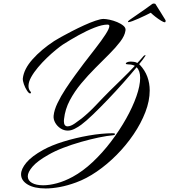

<svg xmlns="http://www.w3.org/2000/svg" viewBox="-20 -724 956 1085"><path d="M238 341Q173 341 136 318.5Q99 296 99 261Q99 231 129 195Q159 159 224 123Q271 97 339 76Q407 55 481 42Q555 29 619 29Q630 29 630 34Q630 38 622 40Q586 43 538 53Q490 63 437.5 78Q385 93 337 111.5Q289 130 253 151Q191 186 164 217.5Q137 249 137 272Q137 296 160.5 309.5Q184 323 224 323Q259 323 302 311.5Q345 300 391 275Q448 244 503.5 192Q559 140 607.5 76Q656 12 693 -54Q730 -120 751 -180Q772 -240 772 -284Q772 -324 752 -344Q720 -305 677.5 -257Q635 -209 590 -162Q545 -115 505.5 -77Q466 -39 439 -19Q423 -7 402.5 3.5Q382 14 363 14Q341 14 322 1.5Q303 -11 292 -30.5Q281 -50 283 -70Q286 -102 305 -141.5Q324 -181 351 -222Q378 -263 405.5 -300.5Q433 -338 454 -366Q487 -409 520.5 -452Q554 -495 576 -529Q598 -563 598 -577Q598 -585 587 -585Q558 -585 514.5 -568Q471 -551 424 -525Q377 -499 335 -472Q320 -462 295.5 -442Q271 -422 244.5 -396.5Q218 -371 194.5 -343Q171 -315 156 -288Q141 -261 141 -238Q141 -219 152 -207Q155 -204 155 -201Q155 -196 150 -196Q143 -196 132.5 -212Q122 -228 115 -248Q108 -268 109 -281Q115 -334 164 -389Q213 -444 286 -492Q298 -500 325 -515Q352 -530 386 -547.5Q420 -565 455 -581Q490 -597 519.5 -607Q549 -617 565 -617Q578 -617 599.5 -612.5Q621 -608 642.5 -599Q664 -590 678 -578Q692 -566 689 -551Q685 -522 659.5 -488.5Q634 -455 597 -418Q560 -381 518.5 -339.5Q477 -298 439 -252.5Q401 -207 374.5 -157Q348 -107 342 -52Q342 -49 341.5 -46Q341 -43 341 -40Q341 -10 362 -10Q379 -10 403 -26.5Q427 -43 442 -55Q485 -90 523 -130.5Q561 -171 600 -210Q635 -245 671.5 -280Q708 -315 742 -352Q726 -360 706 -360Q691 -360 691 -365Q691 -369 699 -372.5Q707 -376 720 -376Q727 -376 737.5 -374.5Q748 -373 756 -368Q765 -378 774.5 -388Q784 -398 792 -408Q795 -411 799.5 -412Q804 -413 802 -409Q796 -400 787 -387.5Q778 -375 766 -361Q768 -360 770 -358Q799 -327 812.5 -290.5Q826 -254 826 -213Q826 -154 801.5 -90.5Q777 -27 735 35Q693 97 639.5 151Q586 205 527 245.5Q468 286 410 307Q361 325 317.5 333Q274 341 238 341ZM911 -598Q905 -598 889.5 -607.5Q874 -617 858 -629.5Q842 -642 832 -652Q821 -646 802 -637Q783 -628 763 -619Q743 -610 727.5 -604.5Q712 -599 707 -599H706Q703 -599 703 -601Q703 -603 706.5 -606.5Q710 -610 713 -612Q732 -626 763.5 -647Q795 -668 841 -702Q845 -704 850 -704Q858 -704 860 -699Q860 -698 869 -684.5Q878 -671 888.5 -653.5Q899 -636 907 -623.5Q915 -611 914 -612Q916 -610 916 -606Q916 -598 911 -598Z"/></svg>

Font: The Nautigal
Style: Bold
Weight: 700
Designer: Robert E. Leuschke
Foundry: Robert E. Leuschke
Version: Version 1.100; ttfautohint (v1.8.3)